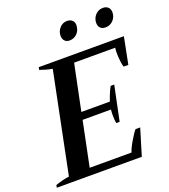

<svg xmlns="http://www.w3.org/2000/svg" viewBox="-174 -1012 991 1125"><g transform="rotate(-20 321.5 -449.0)"><path d="M310 -828Q310 -857 329 -877.5Q348 -898 374 -898Q395 -898 407 -886.5Q419 -875 419 -856Q419 -851 417 -841Q413 -817 394.5 -801Q376 -785 351 -785Q332 -785 321 -797Q310 -809 310 -828ZM532 -829Q532 -837 533 -841Q538 -866 556 -882Q574 -898 599 -898Q619 -898 631 -886.5Q643 -875 643 -855Q643 -826 623.5 -805.5Q604 -785 576 -785Q554 -785 543 -797Q532 -809 532 -829ZM658 -700 625 -533H596Q591 -544 588 -570.5Q585 -597 585 -623Q585 -638 587 -654H331L272 -368H450Q468 -423 486 -453H508L463 -237H442Q438 -257 438 -287Q438 -306 440 -322H263L206 -44H467Q474 -68 497.5 -108Q521 -148 536 -165H565L515 0H-15L-12 -16Q38 -33 74 -37L201 -663Q166 -669 124 -684L127 -700Z"/></g></svg>

Font: Trirong SemiBold
Style: Italic
Weight: 600
Italic angle: -12°
Designer: Katatrad Team
Foundry: CadsonDemak
Version: Version 1.001